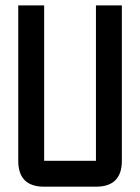

<svg xmlns="http://www.w3.org/2000/svg" viewBox="-20 -704 528 724"><path d="M341.8 -683.6H439.5V-97.7Q439.5 0 341.8 0H146.5Q48.8 0 48.8 -97.7V-683.6H146.5V-97.7H341.8Z"/></svg>

Font: BabelStone Moon Runes
Style: Regular
Weight: 400
Designer: Andrew West
Foundry: BabelStone
Version: Version 7.001 March 14, 2022